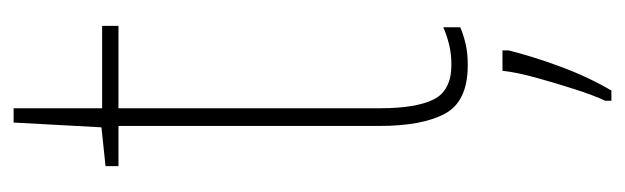

<svg xmlns="http://www.w3.org/2000/svg" viewBox="-338 -359 918 282"><g transform="rotate(-90 121.0 -218.0)"><path d="M167 -14Q183 -14 197 -17.5Q211 -21 222 -26V-1Q210 4 197 7Q184 10 166 10Q113 10 95 -23.5Q77 -57 77 -120V-503H18V-522L75 -528L82 -657H103V-527H224V-503H103V-119Q103 -66 116 -40Q129 -14 167 -14ZM188 70Q179 106 164 146.5Q149 187 129 221H114V212Q122 195 131 167Q140 139 148 110Q156 81 158 61H188Z"/></g></svg>

Font: Noto Sans Devanagari UI Condensed Thin
Style: Regular
Weight: 100
Width: 3
Designer: Jelle Bosma - Monotype Design Team
Foundry: Monotype Imaging Inc.
Version: Version 2.004; ttfautohint (v1.8.4.7-5d5b)